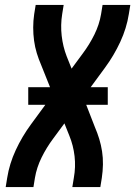

<svg xmlns="http://www.w3.org/2000/svg" viewBox="-20 -755 546 775"><path d="M3 0 9 -37Q18 -94 43.5 -149Q69 -204 105 -253L163 -332H94V-403H182L146 -493Q136 -516 128.5 -540.5Q121 -565 117.5 -591Q114 -617 114 -644Q114 -671 118 -698L124 -735H237L231 -698Q224 -654 229 -610.5Q234 -567 249 -528L269 -478L314 -539Q341 -575 361 -615.5Q381 -656 388 -698L394 -735H506L500 -698Q491 -641 465.5 -586Q440 -531 404 -482L346 -403H415V-332H328L363 -242Q373 -219 380.5 -194.5Q388 -170 392 -144Q396 -118 395.5 -91Q395 -64 391 -37L385 0H272L278 -37Q286 -81 281 -124.5Q276 -168 260 -207L240 -257L195 -196Q168 -160 148 -119.5Q128 -79 121 -37L115 0Z"/></svg>

Font: Iosevka Curly Oblique
Style: Bold
Weight: 700
Italic angle: -9°
Monospace: yes
Designer: Belleve Invis
Foundry: Belleve Invis
Version: Version 11.1.0; ttfautohint (v1.8.3)